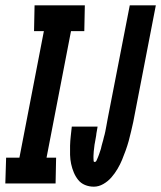

<svg xmlns="http://www.w3.org/2000/svg" viewBox="-23 -690 606 722"><path d="M186 0H-3L0 -97H50L142 -573H105L107 -670H296L294 -573H244L152 -97H188ZM330 12Q312 12 296.5 5.5Q281 -1 271 -13.5Q261 -26 254.5 -41.5Q248 -57 244.5 -73.5Q241 -90 240.5 -107.5Q240 -125 240.5 -142.5Q241 -160 243 -178Q245 -196 247 -214H344Q343 -209 342.5 -205Q342 -201 341 -196.5Q340 -192 339.5 -188Q339 -184 338.5 -179.5Q338 -175 337 -171Q336 -167 335.5 -162.5Q335 -158 334 -154Q333 -150 332.5 -146Q332 -142 331.5 -137.5Q331 -133 330.5 -129Q330 -125 329.5 -120.5Q329 -116 329 -112Q329 -108 328.5 -103.5Q328 -99 328.5 -95Q329 -91 329 -86Q329 -81 333 -81Q338 -81 340.5 -87.5Q343 -94 345.5 -99Q348 -104 349.5 -109.5Q351 -115 353 -120Q355 -125 356.5 -130.5Q358 -136 359 -141.5Q360 -147 362 -152.5Q364 -158 365 -163Q366 -168 367.5 -173.5Q369 -179 370.5 -184.5Q372 -190 373 -195.5Q374 -201 375 -206Q376 -211 377 -216.5Q378 -222 379 -227.5Q380 -233 381 -238.5Q382 -244 383 -249L465 -670H563L478 -231Q474 -214 470 -196Q466 -178 461 -160Q456 -142 449.5 -124Q443 -106 436 -89Q429 -72 419 -55Q409 -38 396 -23Q383 -8 365.5 2Q348 12 330 12Z"/></svg>

Font: Lode
Style: Bold Italic
Weight: 700
Italic angle: -11°
Monospace: yes
Designer: Belleve Invis
Foundry: Belleve Invis
Version: Version 29.2.0; ttfautohint (v1.8.3)